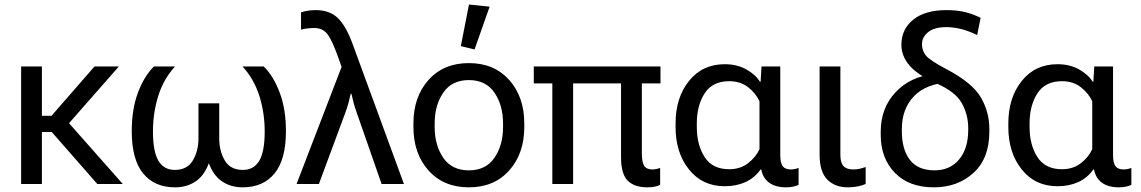

<svg xmlns="http://www.w3.org/2000/svg" viewBox="-20 -804 4988 839"><path d="M72.3 0V-513.7H163.1V-297.9H205.1L393.1 -513.7H499.5L281.7 -265.6L516.6 0H405.3L206.1 -227.1H163.1V0Z M744.6 14.6Q655.3 14.6 605.5 -46.1Q555.7 -106.9 555.7 -231Q555.7 -326.2 582.5 -398.4Q609.4 -470.7 652.8 -513.7H745.1Q694.3 -458.5 671.4 -384.3Q648.4 -310.1 648.4 -230Q648.4 -141.1 672.4 -101.3Q696.3 -61.5 743.7 -61.5Q798.3 -61.5 822.8 -103Q847.2 -144.5 847.2 -199.2V-352.5H938V-199.2Q938 -144.5 962.2 -103Q986.3 -61.5 1041.5 -61.5Q1088.9 -61.5 1112.8 -101.3Q1136.7 -141.1 1136.7 -230Q1136.7 -310.1 1113.5 -384.3Q1090.3 -458.5 1039.6 -513.7H1132.3Q1175.8 -470.7 1202.6 -398.4Q1229.5 -326.2 1229.5 -231Q1229.5 -106.9 1179.7 -46.1Q1129.9 14.6 1040.5 14.6Q986.8 14.6 947.5 -13.2Q908.2 -41 888.2 -103.5H897Q877 -41 837.6 -13.2Q798.3 14.6 744.6 14.6Z M1275.9 0 1472.7 -511.7 1461.9 -542Q1433.6 -623.5 1412.6 -652.6Q1391.6 -681.6 1353.5 -681.6Q1340.8 -681.6 1324.5 -679.9Q1308.1 -678.2 1295.4 -674.3V-750Q1309.1 -754.9 1325.9 -757.3Q1342.8 -759.8 1359.9 -759.8Q1420.4 -759.8 1456.3 -725.1Q1492.2 -690.4 1521 -611.3L1745.1 0H1647.5L1539.1 -311Q1529.3 -338.4 1525.4 -354Q1521.5 -369.6 1515.6 -394.5H1512.7Q1507.3 -370.6 1502 -351.1Q1496.6 -331.5 1488.8 -311L1373.5 0Z M1786.6 -249V-264.6Q1786.6 -380.9 1852.5 -454.6Q1918.5 -528.3 2028.8 -528.3Q2139.2 -528.3 2205.1 -454.6Q2271 -380.9 2271 -264.6V-249Q2271 -132.8 2205.1 -59.1Q2139.2 14.6 2028.8 14.6Q1918.5 14.6 1852.5 -59.1Q1786.6 -132.8 1786.6 -249ZM1879.4 -264.6V-249Q1879.4 -169.4 1917 -114.5Q1954.6 -59.6 2028.8 -59.6Q2103 -59.6 2140.6 -114.5Q2178.2 -169.4 2178.2 -249V-264.6Q2178.2 -344.2 2140.6 -399.2Q2103 -454.1 2028.8 -454.1Q1954.6 -454.1 1917 -399.2Q1879.4 -344.2 1879.4 -264.6ZM2053.7 -587.9 1993.7 -602.5 2029.3 -784.2 2119.6 -774.9Z M2312.5 -439.5V-513.7H2866.2V-439.5ZM2393.6 0V-474.1H2484.4V0ZM2808.6 14.6Q2752.4 14.6 2723.1 -14.4Q2693.8 -43.5 2693.8 -117.2V-474.1H2784.7V-136.2Q2784.7 -95.7 2794.7 -79.6Q2804.7 -63.5 2832 -63.5Q2838.9 -63.5 2849.1 -65.7Q2859.4 -67.9 2864.7 -70.3V3.9Q2856 8.3 2841.6 11.5Q2827.1 14.6 2808.6 14.6Z M3147 9.8Q3049.3 9.8 2990.7 -63.5Q2932.1 -136.7 2932.1 -249V-264.6Q2932.1 -377 2990.7 -450.2Q3049.3 -523.4 3147 -523.4Q3200.7 -523.4 3241.2 -500.7Q3281.7 -478 3300.8 -446.8H3303.7L3307.6 -513.7H3389.6V-127.9Q3389.6 -91.3 3400.6 -77.4Q3411.6 -63.5 3436 -63.5Q3443.4 -63.5 3452.4 -65.2Q3461.4 -66.9 3469.7 -70.3V3.9Q3460.4 8.3 3446.5 11.5Q3432.6 14.6 3416 14.6Q3368.7 14.6 3341.1 -5.6Q3313.5 -25.9 3306.6 -63.5H3303.7Q3276.9 -25.9 3237.1 -8.1Q3197.3 9.8 3147 9.8ZM3166.5 -64.5Q3215.3 -64.5 3249.5 -91.3Q3283.7 -118.2 3298.8 -152.3V-361.3Q3282.7 -396.5 3249 -422.9Q3215.3 -449.2 3166.5 -449.2Q3093.3 -449.2 3059.1 -396Q3024.9 -342.8 3024.9 -264.6V-249Q3024.9 -170.9 3059.1 -117.7Q3093.3 -64.5 3166.5 -64.5Z M3684.6 14.6Q3628.4 14.6 3595 -19.5Q3561.5 -53.7 3561.5 -127V-513.7H3652.3V-127Q3652.3 -92.8 3666 -78.1Q3679.7 -63.5 3709 -63.5Q3722.7 -63.5 3735.8 -66.4Q3749 -69.3 3762.7 -74.2V0Q3750 5.9 3729.5 10.3Q3709 14.6 3684.6 14.6Z M4061 14.6Q3951.7 14.6 3890.1 -49.1Q3828.6 -112.8 3828.6 -214.4V-229Q3828.6 -331.5 3893.1 -400.6Q3957.5 -469.7 4062.5 -480.5L4131.8 -444.3Q4028.3 -439.5 3974.6 -384.3Q3920.9 -329.1 3920.9 -240.2V-230.5Q3920.9 -151.4 3955.6 -106Q3990.2 -60.5 4061.5 -59.6Q4131.3 -59.1 4171.1 -107.2Q4210.9 -155.3 4210.9 -235.4V-244.6Q4210.9 -302.2 4183.3 -352.5Q4155.8 -402.8 4072.3 -439.5Q3992.7 -474.6 3955.8 -516.1Q3918.9 -557.6 3918.9 -608.4Q3918.9 -676.3 3970.5 -718Q4022 -759.8 4115.7 -759.8Q4164.6 -759.8 4200 -750.5Q4235.4 -741.2 4265.1 -726.1L4250 -650.9Q4208 -670.9 4175.5 -678.2Q4143.1 -685.5 4115.7 -685.5Q4063 -685.5 4035.9 -663.6Q4008.8 -641.6 4008.8 -610.8Q4008.8 -584 4025.1 -562.5Q4041.5 -541 4114.7 -502.4Q4229 -442.4 4266.1 -378.4Q4303.2 -314.5 4303.2 -241.7V-227.5Q4303.2 -111.8 4233.9 -48.6Q4164.6 14.6 4061 14.6Z M4601.1 9.8Q4503.4 9.8 4444.8 -63.5Q4386.2 -136.7 4386.2 -249V-264.6Q4386.2 -377 4444.8 -450.2Q4503.4 -523.4 4601.1 -523.4Q4654.8 -523.4 4695.3 -500.7Q4735.8 -478 4754.9 -446.8H4757.8L4761.7 -513.7H4843.8V-127.9Q4843.8 -91.3 4854.7 -77.4Q4865.7 -63.5 4890.1 -63.5Q4897.5 -63.5 4906.5 -65.2Q4915.5 -66.9 4923.8 -70.3V3.9Q4914.6 8.3 4900.6 11.5Q4886.7 14.6 4870.1 14.6Q4822.8 14.6 4795.2 -5.6Q4767.6 -25.9 4760.7 -63.5H4757.8Q4731 -25.9 4691.2 -8.1Q4651.4 9.8 4601.1 9.8ZM4620.6 -64.5Q4669.4 -64.5 4703.6 -91.3Q4737.8 -118.2 4752.9 -152.3V-361.3Q4736.8 -396.5 4703.1 -422.9Q4669.4 -449.2 4620.6 -449.2Q4547.4 -449.2 4513.2 -396Q4479 -342.8 4479 -264.6V-249Q4479 -170.9 4513.2 -117.7Q4547.4 -64.5 4620.6 -64.5Z"/></svg>

Font: RobotoFlex
Style: Regular
Weight: 400
Designer: Berlow after Robertson
Foundry: Google
Version: Version 2.136